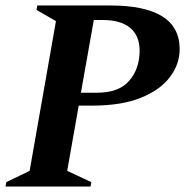

<svg xmlns="http://www.w3.org/2000/svg" viewBox="-34 -680 690 700"><path d="M-14 0 -11 -16 74 -57 170 -603 99 -644 102 -660H368Q621 -660 621 -501Q621 -446 585.5 -399Q550 -352 479.5 -323.5Q409 -295 303 -295H253L211 -57L299 -16L296 0ZM308 -607 261 -342H320Q400 -342 437.5 -386Q475 -430 475 -495Q475 -550 440.5 -578.5Q406 -607 341 -607Z"/></svg>

Font: Spectral SC
Style: Bold Italic
Weight: 700
Italic angle: -10°
Designer: Jean-Baptiste Levee
Foundry: Production Type
Version: Version 2.001